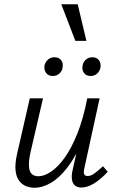

<svg xmlns="http://www.w3.org/2000/svg" viewBox="-20 -876 550 902"><path d="M142 6Q120 6 101 -2Q82 -10 69 -28Q56 -46 53 -76.5Q50 -107 60 -152L120 -414H182L123 -159Q111 -106 119 -77Q127 -48 161 -48Q187 -48 219 -69Q251 -90 283 -134Q315 -178 343 -247.5Q371 -317 390 -414H427Q403 -302 370 -222Q337 -142 298.5 -91.5Q260 -41 220 -17.5Q180 6 142 6ZM362 5Q345 5 333.5 -3.5Q322 -12 318.5 -29.5Q315 -47 320 -72L397 -414H448L377 -89Q372 -69 375 -59Q378 -49 392 -49Q407 -49 424 -61.5Q441 -74 464 -95L486 -69Q453 -33 421.5 -14Q390 5 362 5ZM228 -519Q207 -519 196.5 -533.5Q186 -548 189 -568Q193 -585 205.5 -596Q218 -607 236 -607Q256 -607 267 -593.5Q278 -580 274 -559Q272 -542 259 -530.5Q246 -519 228 -519ZM406 -519Q385 -519 374.5 -533.5Q364 -548 368 -568Q371 -585 383.5 -596Q396 -607 414 -607Q434 -607 444.5 -593.5Q455 -580 452 -559Q449 -542 436.5 -530.5Q424 -519 406 -519ZM334 -684 268 -856H345L386 -684Z"/></svg>

Font: Ysabeau Infant
Style: Italic
Weight: 400
Italic angle: -12°
Designer: Christian Thalmann (Catharsis Fonts)
Version: Version 2.001;gftools[0.9.30]; featfreeze: ss01,ss02,lnum